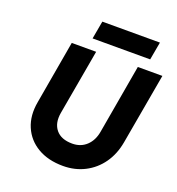

<svg xmlns="http://www.w3.org/2000/svg" viewBox="-146 -938 984 1065"><g transform="rotate(20 346.0 -405.5)"><path d="M276 -819H616L597 -713H257ZM157 -650H301L233 -265Q222 -202 253 -164Q284 -126 350 -126Q400 -126 433.5 -157.5Q467 -189 476 -243L547 -650H692L618 -231Q605 -158 567 -104.5Q529 -51 471.5 -21.5Q414 8 344 8Q256 8 194 -28.5Q132 -65 104.5 -129.5Q77 -194 92 -277Z"/></g></svg>

Font: Overused Grotesk
Style: Bold Italic
Weight: 700
Italic angle: -10°
Version: Version 0.003